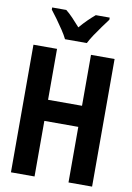

<svg xmlns="http://www.w3.org/2000/svg" viewBox="-100 -996 730 1058"><g transform="rotate(10 265.0 -467.0)"><path d="M38 0V-714H170V-429H360V-714H492V0H360V-311H170V0ZM204 -774Q194 -795 176 -822Q158 -849 139 -875.5Q120 -902 104 -922V-934H183Q202 -919 222.5 -897.5Q243 -876 265 -851Q288 -878 307.5 -897Q327 -916 348 -934H426V-922Q411 -902 392 -876Q373 -850 355 -823Q337 -796 326 -774Z"/></g></svg>

Font: Noto Sans Mono Condensed
Style: Bold
Weight: 700
Width: 3
Designer: Monotype Design Team
Foundry: Monotype Imaging Inc.
Version: Version 2.014